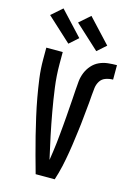

<svg xmlns="http://www.w3.org/2000/svg" viewBox="-143 -1056 787 1129"><g transform="rotate(15 250.0 -492.0)"><path d="M192 0Q177 -54 162 -108.5Q147 -163 133.5 -217.5Q120 -272 107.5 -327Q95 -382 85 -437.5Q75 -493 67.5 -549Q60 -605 60 -662V-735H160V-662Q160 -591 169.5 -520.5Q179 -450 191.5 -380Q204 -310 218.5 -240.5Q233 -171 249 -102Q253 -129 257 -156Q261 -183 264 -210.5Q267 -238 269.5 -265.5Q272 -293 274.5 -320Q277 -347 279 -374.5Q281 -402 283 -429.5Q285 -457 287 -484Q289 -511 290.5 -538.5Q292 -566 295 -593.5Q298 -621 308.5 -646.5Q319 -672 337.5 -693Q356 -714 381 -725.5Q406 -737 433.5 -740Q461 -743 488 -743V-655Q466 -655 444 -647.5Q422 -640 410 -621Q398 -602 395 -579Q392 -556 390.5 -533.5Q389 -511 387 -488.5Q385 -466 382.5 -443.5Q380 -421 378 -398.5Q376 -376 373.5 -354Q371 -332 368 -309.5Q365 -287 362 -264.5Q359 -242 356 -220Q353 -198 349 -175.5Q345 -153 341 -131Q337 -109 332 -87Q327 -65 321 -43Q315 -21 308 0ZM349 -791 202 -926 268 -984 403 -839ZM179 -791 32 -926 98 -984 233 -839Z"/></g></svg>

Font: Iosevka Term Curly Semibold
Style: Regular
Weight: 600
Designer: Belleve Invis
Foundry: Belleve Invis
Version: Version 32.3.0